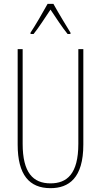

<svg xmlns="http://www.w3.org/2000/svg" viewBox="-20 -970 526 1000"><path d="M258 -950H228C204 -906 160 -831 139 -800V-793H155C182 -826 218 -883 243 -920C270 -880 304 -827 332 -793H347V-800C335 -819 284 -903 258 -950ZM414 -217V-714H388V-221C388 -63 328 -15 243 -15C152 -15 98 -71 98 -221V-714H72V-217C72 -59 133 10 243 10C338 10 414 -42 414 -217Z"/></svg>

Font: Noto Sans Kannada ExtraCondensed Thin
Style: Regular
Weight: 100
Width: 2
Designer: Jelle Bosma - Monotype Design Team
Foundry: Monotype Imaging Inc.
Version: Version 2.005